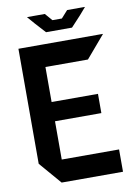

<svg xmlns="http://www.w3.org/2000/svg" viewBox="-95 -924 676 983"><g transform="rotate(-10 243.5 -432.5)"><path d="M144 0 45 -115V-116H463V0ZM45 -116V-713H165V-116ZM165 -315V-415H406V-315ZM165 -597V-713H484V-712L386 -597ZM199 -772 149 -827H385L334 -772ZM149 -827 117 -864V-865H209L242 -827ZM291 -827 325 -865H417V-864L385 -827Z"/></g></svg>

Font: Foldit Medium
Style: Regular
Weight: 500
Version: Version 1.003